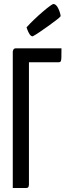

<svg xmlns="http://www.w3.org/2000/svg" viewBox="-20 -942 342 962"><path d="M44 0V-684Q44 -684 46.5 -692Q49 -700 61 -700H288Q288 -667 287.5 -652.5Q287 -638 284 -634Q281 -630 274 -630H125V-16Q125 -16 123.5 -8Q122 0 110 0ZM144 -760Q135 -760 128 -771Q121 -782 117 -793.5Q113 -805 113 -805Q130 -824 151.5 -844.5Q173 -865 194 -883Q215 -901 229.5 -911.5Q244 -922 247 -922Q261 -922 271.5 -900.5Q282 -879 284 -861Q279 -854 261 -840.5Q243 -827 221 -811Q199 -795 178 -781Q157 -767 144 -760Z"/></svg>

Font: Yanone Kaffeesatz
Style: Regular
Weight: 400
Designer: Yanone (Cyrillic: Daniel Pouzeot, Huerta Tipografica, and Cyreal)
Foundry: Yanone
Version: Version 2.003